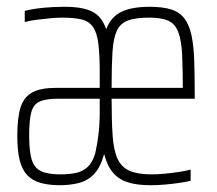

<svg xmlns="http://www.w3.org/2000/svg" viewBox="-20 -538 640 566"><path d="M157 8Q123 8 99 1Q75 -6 60 -22Q45 -38 38 -66Q31 -94 31 -138Q31 -192 41 -222.5Q51 -253 76 -266Q101 -279 145 -279Q166 -279 187.5 -279Q209 -279 231 -279Q253 -279 274 -279V-324Q274 -377 270 -409Q266 -441 254.5 -458Q243 -475 221 -480.5Q199 -486 163 -486Q147 -486 126.5 -484Q106 -482 86.5 -479.5Q67 -477 53 -473V-506Q77 -512 107 -515Q137 -518 171 -518Q223 -518 251.5 -504Q280 -490 293 -452Q307 -488 337.5 -503Q368 -518 422 -518Q460 -518 485 -510Q510 -502 524 -483Q538 -464 544.5 -434Q551 -404 552.5 -361Q554 -318 554 -260V-247H309Q309 -182 312 -138.5Q315 -95 326.5 -70Q338 -45 362 -34.5Q386 -24 427 -24Q445 -24 466 -26Q487 -28 507 -31Q527 -34 542 -38V-5Q530 -2 510 1Q490 4 467.5 6Q445 8 424 8Q384 8 357 -0.5Q330 -9 313 -29Q296 -49 287 -84Q276 -44 257 -24.5Q238 -5 212 1.5Q186 8 157 8ZM157 -24Q183 -24 203 -28Q223 -32 238 -45.5Q253 -59 261 -87Q267 -114 270.5 -143.5Q274 -173 274 -210V-247H151Q116 -247 97.5 -239Q79 -231 72.5 -208Q66 -185 66 -138Q66 -92 73.5 -67.5Q81 -43 101 -33.5Q121 -24 157 -24ZM519 -261Q519 -331 517 -375Q515 -419 505.5 -443.5Q496 -468 476 -477Q456 -486 420 -486Q380 -486 357 -477.5Q334 -469 324 -446.5Q314 -424 311.5 -383.5Q309 -343 309 -279H536Z"/></svg>

Font: Saira ExtraCondensed Thin
Style: Regular
Weight: 250
Width: 2
Designer: Hector Gatti with collaboration of the Omnibus-Type team
Foundry: Omnibus-Type
Version: Version 1.101